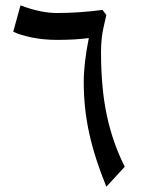

<svg xmlns="http://www.w3.org/2000/svg" viewBox="-20 -691 564 722"><path d="M379.9 11.2Q335.9 -96.7 315.4 -190.2Q294.9 -283.7 294.9 -381.8Q294.9 -452.6 314 -547.9Q264.6 -541 193.8 -541Q145 -541 100.1 -550Q55.2 -559.1 29.8 -571.8L57.1 -670.9Q132.3 -642.1 193.8 -642.1Q278.3 -642.1 365.2 -653.8L379.9 -634.8Q366.2 -578.1 363 -551.5Q359.9 -524.9 359.9 -495.1Q359.9 -357.4 382.3 -254.4Q404.8 -151.4 449.2 -64Z"/></svg>

Font: Droid Arabic Naskh
Style: Regular
Weight: 400
Designer: Pascal Zoghbi
Foundry: Ascender Corporation
Version: Version 1.00